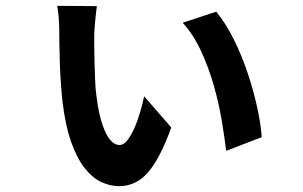

<svg xmlns="http://www.w3.org/2000/svg" viewBox="-20 -600 1040 658"><path d="M312 -579Q311 -573 309.5 -559.5Q308 -546 306.5 -531Q305 -516 304 -502Q303 -488 303 -481Q303 -465 303 -439Q303 -413 304 -383.5Q305 -354 306 -325Q307 -296 310 -275Q319 -197 340 -150Q361 -103 390 -103Q404 -103 417 -120Q430 -137 441 -162Q452 -187 460.5 -216.5Q469 -246 474 -270L567 -163Q529 -58 488 -10Q447 38 388 38Q358 38 327.5 24Q297 10 270.5 -23.5Q244 -57 224 -113Q204 -169 194 -253Q191 -281 188.5 -316.5Q186 -352 185 -387Q184 -422 183.5 -451.5Q183 -481 183 -496Q183 -504 182.5 -516.5Q182 -529 181 -541.5Q180 -554 178.5 -564.5Q177 -575 176 -580ZM721 -560Q754 -520 781.5 -464.5Q809 -409 829 -349Q849 -289 861.5 -231.5Q874 -174 877 -130L755 -83Q750 -127 740 -186.5Q730 -246 712.5 -307.5Q695 -369 668.5 -426Q642 -483 606 -522Z"/></svg>

Font: SpoqaHanSans-Bold
Style: Regular
Weight: 700
Designer: [Spoqa Han Sans] Dong-huui Kim \uAE40 \uB3D9 \uD718   [Noto Sans] Ryoko NISHIZUKA \u897F \u585A \u6DBC \u5B50  (kana & i
Foundry: Spoqa (http://www.spoqa-han-sans.com)
Version: Version 2.000